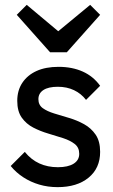

<svg xmlns="http://www.w3.org/2000/svg" viewBox="-20 -760 467 790"><path d="M217 10Q177 10 141.5 -0.5Q106 -11 76 -30.5Q46 -50 24 -77L82 -135Q108 -103 142 -87.5Q176 -72 218 -72Q260 -72 283 -86.5Q306 -101 306 -127Q306 -153 287.5 -167.5Q269 -182 240 -191.5Q211 -201 178.5 -210.5Q146 -220 117 -235Q88 -250 69.5 -276Q51 -302 51 -345Q51 -388 72 -419.5Q93 -451 130.5 -468Q168 -485 221 -485Q277 -485 320.5 -465.5Q364 -446 392 -407L334 -349Q314 -375 284.5 -389Q255 -403 218 -403Q179 -403 158.5 -389.5Q138 -376 138 -352Q138 -328 156 -315Q174 -302 203.5 -293Q233 -284 265 -274.5Q297 -265 326 -249Q355 -233 373.5 -206Q392 -179 392 -135Q392 -68 344.5 -29Q297 10 217 10ZM351 -740 392 -699 255 -545H186L49 -699L90 -740L250 -606L190 -607Z"/></svg>

Font: Outfit Thin
Style: Regular
Weight: 400
Version: Version 1.100;gftools[0.9.27]